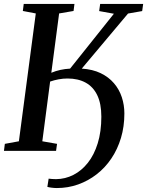

<svg xmlns="http://www.w3.org/2000/svg" viewBox="-21 -763 744 971"><path d="M266.5 188Q254 188 240 186.2Q226 184.5 218.5 182L225 140.5Q231.5 141.5 242 142.2Q252.5 143 262.5 143Q309 142.5 350.2 121.5Q391.5 100.5 423.2 60.5Q455 20.5 473.2 -38.2Q491.5 -97 491.5 -173Q491.5 -238.5 471 -281.2Q450.5 -324 412.2 -345Q374 -366 320.5 -366Q298 -366 275.2 -361.8Q252.5 -357.5 232.5 -350.5L193 -48.5L267.5 -35.5L262.5 0H-1L3.5 -35.5L74.5 -48.5L160 -695L94.5 -707.5L99 -743H355.5L351 -707.5L278 -695L238.5 -395Q261.5 -404.5 284.5 -409.5Q307.5 -414.5 333.5 -416L555 -693.5L480.5 -707L485.5 -743H703L698 -707L626.5 -694.5L392.5 -416Q447.5 -412.5 488 -393Q528.5 -373.5 555.2 -342.2Q582 -311 595 -271.5Q608 -232 608 -189Q608 -123 590.8 -65.5Q573.5 -8 542.2 38.5Q511 85 468.2 118.2Q425.5 151.5 374.2 169.8Q323 188 266.5 188Z"/></svg>

Font: Merriweather 60pt Medium
Style: Italic
Weight: 500
Italic angle: -7.8°
Version: Version 2.101